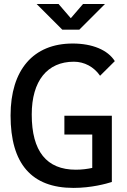

<svg xmlns="http://www.w3.org/2000/svg" viewBox="-20 -918 626 948"><path d="M342.8 9.8C430.7 9.8 504.9 -10.7 532.2 -19.5V-346.7H297.9V-253.9H435.5V-88.9C412.1 -84 385.3 -80.1 354.5 -80.1C210 -80.1 136.7 -170.9 136.7 -352.5C136.7 -518.6 213.4 -613.3 344.7 -613.3C396.5 -613.3 443.8 -587.9 474.1 -543.9L546.9 -616.2C512.2 -671.4 436 -703.1 338.9 -703.1C144.5 -703.1 32.2 -573.2 32.2 -347.7C32.2 -109.4 135.7 9.8 342.8 9.8ZM287.6 -771.5H371.6L498.5 -898.4H390.1L329.6 -828.1L269 -898.4H160.6Z"/></svg>

Font: Cascadia Mono NF
Style: Regular
Weight: 400
Monospace: yes
Designer: Aaron Bell
Foundry: Saja Typeworks
Version: Version 2404.023